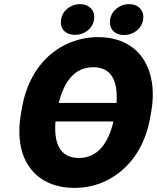

<svg xmlns="http://www.w3.org/2000/svg" viewBox="-20 -901 761 931"><path d="M80 -340C63 -232 82 -144 127 -85C168 -30 239 10 340 10C387 10 429 2 471 -14C597 -65 684 -179 710 -340L715 -370C732 -479 711 -566 667 -626C626 -681 557 -721 455 -721C408 -721 365 -712 323 -696C197 -645 111 -531 85 -370ZM276 -806C269 -759 300 -732 344 -732C387 -732 429 -760 436 -806C443 -851 412 -881 368 -881C325 -881 283 -852 276 -806ZM249 -312H530C506 -209 455 -135 363 -135C269 -135 241 -207 249 -312ZM265 -402C290 -503 340 -575 432 -575C524 -575 552 -504 545 -402ZM514 -806C507 -760 537 -731 582 -731C626 -731 667 -761 674 -806C681 -851 650 -881 606 -881C563 -881 521 -852 514 -806Z"/></svg>

Font: Asimov Pro
Style: UltObl
Weight: 900
Designer: Google
Version: Version 2.000980; 2014